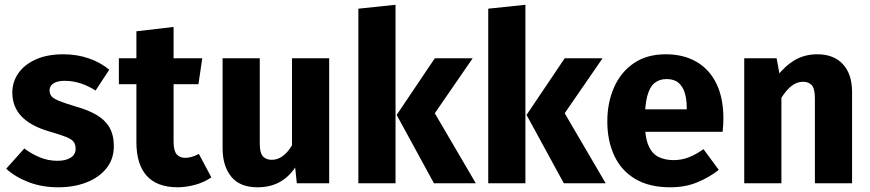

<svg xmlns="http://www.w3.org/2000/svg" viewBox="-20 -779 3698 816"><path d="M249.2 -548.3Q307.1 -548.3 357.2 -531Q407.4 -513.6 444.4 -482.7L386.1 -394.2Q355.5 -414.1 322.3 -424.8Q289.2 -435.5 255.3 -435.5Q234 -435.5 219.5 -430.4Q205 -425.3 197.8 -416.1Q190.7 -406.8 190.7 -394.5Q190.7 -381 198.1 -371Q205.5 -360.9 229.2 -351Q253 -341.1 300 -326.9Q352.8 -312.3 389.4 -291.2Q425.9 -270.1 444.8 -238Q463.8 -205.8 463.8 -158Q463.8 -103 432.4 -63.7Q401 -24.5 347.6 -3.8Q294.2 17 227.7 17Q158.9 17 102 -4.7Q45.1 -26.4 6.3 -62L83.3 -147.9Q113.5 -125.1 149 -110.4Q184.6 -95.6 223.9 -95.6Q259.7 -95.6 280.5 -109Q301.4 -122.4 301.4 -146.4Q301.4 -164.3 293.4 -175.7Q285.4 -187.1 261.1 -196.9Q236.8 -206.8 188.9 -220.5Q110.2 -243.5 71.3 -284.4Q32.4 -325.3 32.4 -385.9Q32.4 -431.6 58.7 -468.7Q84.9 -505.7 133.5 -527Q182.1 -548.3 249.2 -548.3Z M559.7 -646 717.7 -664.5V-177.5Q717.7 -139.4 730.3 -123.8Q743 -108.2 767.6 -108.2Q780.9 -108.2 795.4 -112.5Q809.9 -116.7 825.2 -124.8L878.2 -25.2Q847.9 -4.1 809.2 6.4Q770.6 17 734.1 17Q646.5 16.4 603.1 -32.4Q559.7 -81.2 559.7 -174.7ZM485.2 -531.4H839.6L823.4 -421.1H485.2Z M1221 -531.4H1379V0H1241.5L1234.5 -67.1Q1205.8 -24.7 1166.1 -3.8Q1126.5 17 1074.2 17Q999.6 17 962.8 -28.1Q926 -73.2 926 -149.6V-531.4H1084V-169.6Q1084 -129.9 1097.1 -114.9Q1110.2 -99.8 1135.1 -99.8Q1160.1 -99.8 1182 -116Q1203.9 -132.2 1221 -161.6Z M1828 -531.4H1988.9L1827.9 -297.7L2002.2 0H1824.3L1665.8 -290.5ZM1503 -742.1 1661 -758.7V0H1503Z M2380 -531.4H2540.9L2379.9 -297.7L2554.2 0H2376.3L2217.8 -290.5ZM2055 -742.1 2213 -758.7V0H2055Z M2809.4 -548.3Q2885.3 -548.3 2940.4 -516.2Q2995.4 -484.1 3024.9 -423.3Q3054.4 -362.5 3054.4 -275.9Q3054.4 -262.9 3053.6 -247Q3052.8 -231 3051.1 -218.9H2706.6L2705.4 -314.3H2898.6Q2898.6 -316.3 2898.6 -318.1Q2898.6 -319.9 2898.6 -320.9Q2898.6 -357.4 2890.1 -384.8Q2881.6 -412.2 2863.1 -427.6Q2844.6 -443 2812.6 -443Q2782.7 -443 2761.9 -426.2Q2741 -409.4 2730.7 -370.2Q2720.4 -331 2720.4 -263.8Q2720.4 -198.2 2735.4 -162.1Q2750.5 -126 2778.2 -112.3Q2805.8 -98.5 2842.8 -98.5Q2875.6 -98.5 2905.7 -109.8Q2935.8 -121.1 2969.8 -145.1L3034.8 -57.1Q2995.1 -25.5 2943.9 -4.3Q2892.7 17 2828.3 17Q2739.8 17 2680.1 -18.3Q2620.5 -53.6 2590.8 -117.1Q2561.1 -180.6 2561.1 -263Q2561.1 -342.5 2589.5 -407.2Q2617.8 -472 2673.4 -510.2Q2728.9 -548.3 2809.4 -548.3Z M3453.9 -548.3Q3523.2 -548.3 3562.2 -506.3Q3601.3 -464.2 3601.3 -388V0H3443.3V-360.6Q3443.3 -402.8 3429.8 -417.2Q3416.3 -431.5 3393.3 -431.5Q3366.7 -431.5 3344.1 -413.8Q3321.4 -396.1 3301 -363.4L3280 -451.9Q3315.7 -498.9 3357.9 -523.6Q3400 -548.3 3453.9 -548.3ZM3143 -531.4H3280.5L3301 -421V0H3143Z"/></svg>

Font: Fira Sans Variable
Style: Regular
Weight: 400
Designer: Carrois Corporate & Edenspiekermann AG
Foundry: Carrois Corporate GbR & Edenspiekermann AG
Version: Version 4.202